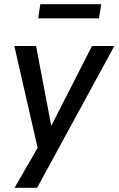

<svg xmlns="http://www.w3.org/2000/svg" viewBox="-20 -710 562 910"><path d="M49 180 168 -26 165 20 48 -492H151L227 -92H212L416 -492H522L156 180ZM161 -623 171 -690H460L449 -623Z"/></svg>

Font: Nunito Sans 10pt SemiCondensed SemiBold
Style: Italic
Weight: 600
Width: 4
Italic angle: -9°
Designer: Vernon Adams
Foundry: Vernon Adams
Version: Version 3.101;gftools[0.9.27]